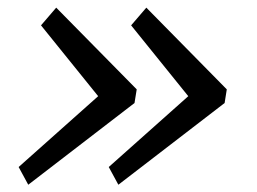

<svg xmlns="http://www.w3.org/2000/svg" viewBox="-20 -558 690 515"><path d="M588.3 -318.3 372.5 -537.5 331.7 -490 485 -300 271.7 -110 297.5 -62.5 582.5 -281.7ZM346.7 -318.3 130.8 -537.5 90 -490 243.3 -300 30 -110 55.8 -62.5 340.8 -281.7Z"/></svg>

Font: Boon Medium
Style: Italic
Weight: 500
Italic angle: -9°
Designer: Sungsit Sawaiwan
Foundry: FontUni
Version: Version 3.0